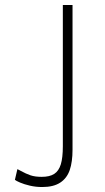

<svg xmlns="http://www.w3.org/2000/svg" viewBox="-20 -743 422 773"><path d="M150 10Q124 10 100.5 4.5Q77 -1 60.8 -8Q44.5 -15 40 -19L50 -62Q53.5 -60.5 57.2 -58.5Q61 -56.5 64.5 -54.5Q84.5 -43.5 102.8 -37.2Q121 -31 148 -31Q180 -31 198.2 -42.8Q216.5 -54.5 224.8 -81.2Q233 -108 233 -154V-723H272V-140Q272 -91.5 260.8 -58.5Q249.5 -25.5 222.5 -7.8Q195.5 10 150 10Z"/></svg>

Font: Public Sans VF
Style: Regular
Weight: 400
Designer: Pablo Impallari, Rodrigo Fuenzalida (Modified by Dan O. Williams and USWDS)
Version: Version 1.003